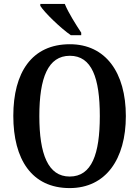

<svg xmlns="http://www.w3.org/2000/svg" viewBox="-20 -951 711 981"><path d="M342 -771H395V-784C370 -822 329 -886 311 -931H186V-921C208 -886 290 -807 342 -771ZM336 10C520 10 623 -137 623 -358C623 -580 520 -725 337 -725C142 -725 48 -580 48 -359C48 -137 142 10 336 10ZM336 -49C225 -49 181 -164 181 -358C181 -553 225 -666 337 -666C449 -666 490 -553 490 -358C490 -164 449 -49 336 -49Z"/></svg>

Font: Noto Serif Myanmar Condensed SemiBold
Style: Regular
Weight: 600
Width: 3
Designer: Ben Mitchell and the Monotype Design Team
Foundry: Monotype Imaging Inc.
Version: Version 2.106